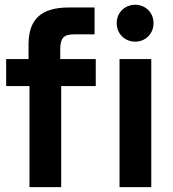

<svg xmlns="http://www.w3.org/2000/svg" viewBox="-20 -772 714 792"><path d="M97.7 -593.8V-528.3H5.4V-417H101.6V0H232.4V-417H375V-528.3H228.5V-571.8C229.5 -614.3 241.7 -630.4 287.1 -630.4H370.1V-741.2H265.6C145.5 -741.2 100.1 -689.5 97.7 -593.8ZM461.4 -676.3C461.4 -631.8 496.1 -600.1 537.6 -600.1C579.1 -600.1 613.3 -631.8 613.3 -676.3C613.3 -721.2 579.1 -752.4 537.6 -752.4C496.1 -752.4 461.4 -721.2 461.4 -676.3ZM473.1 0H604V-528.3H473.1Z"/></svg>

Font: Wand UI Pro Bold
Style: Regular
Weight: 700
Designer: Andreas Faust
Version: Version 1.003;FEAKit 1.0